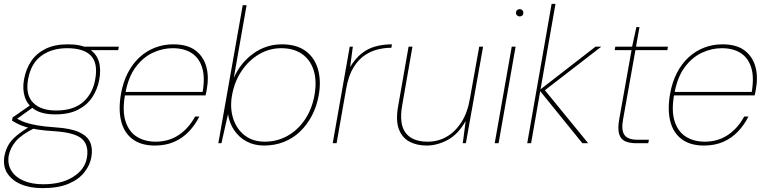

<svg xmlns="http://www.w3.org/2000/svg" viewBox="-50 -740 3958 992"><path d="M170 232Q104 232 57 211.5Q10 191 -13 154Q-36 117 -27 66Q-21 35 -7 10Q7 -15 35 -38.5Q63 -62 108 -89L128 -78Q60 -44 31.5 -10Q3 24 -5 64Q-12 108 8.5 141.5Q29 175 71.5 193.5Q114 212 173 212Q268 212 328.5 173.5Q389 135 399 75Q410 11 374 -22Q338 -55 232 -62Q182 -65 146 -70.5Q110 -76 85 -83.5Q60 -91 43 -99.5Q26 -108 12 -117L15 -133L110 -199L130 -192L28 -119L24 -133Q37 -128 50.5 -120.5Q64 -113 85 -106Q106 -99 141.5 -92.5Q177 -86 236 -82Q315 -77 358 -57.5Q401 -38 415.5 -5.5Q430 27 422 72Q415 113 386 150Q357 187 304 209.5Q251 232 170 232ZM236 -149Q169 -149 130.5 -173Q92 -197 78.5 -238Q65 -279 74 -329Q84 -384 111.5 -424.5Q139 -465 186 -488Q233 -511 300 -511Q370 -511 408.5 -488Q447 -465 460 -424.5Q473 -384 463 -329Q454 -279 427 -238Q400 -197 353 -173Q306 -149 236 -149ZM240 -169Q329 -169 379 -212.5Q429 -256 442 -330Q457 -413 420 -452Q383 -491 297 -491Q218 -491 164 -452Q110 -413 95 -330Q81 -250 121 -209.5Q161 -169 240 -169ZM390 -481 384 -499H564L561 -481Z M750 12Q679 12 635 -21Q591 -54 576 -114Q561 -174 575 -255Q586 -316 610.5 -363.5Q635 -411 671 -444Q707 -477 751.5 -494Q796 -511 845 -511Q919 -511 960.5 -479Q1002 -447 1016 -395Q1030 -343 1019 -282Q1018 -272 1016 -265Q1014 -258 1012 -247H585L588 -265H997Q1010 -342 994 -392Q978 -442 939 -466.5Q900 -491 842 -491Q790 -491 739.5 -467.5Q689 -444 651 -393Q613 -342 598 -260L596 -251Q581 -166 599 -112Q617 -58 658 -33Q699 -8 754 -8Q822 -8 873.5 -42.5Q925 -77 958 -138H980Q958 -94 925.5 -60Q893 -26 849.5 -7Q806 12 750 12Z M1314 12Q1264 12 1224.5 -9Q1185 -30 1160 -67Q1135 -104 1128 -150L1094 0H1078L1204 -713H1224L1158 -338Q1193 -416 1259 -463.5Q1325 -511 1406 -511Q1482 -511 1528.5 -477Q1575 -443 1592.5 -383.5Q1610 -324 1597 -249Q1587 -192 1562.5 -144.5Q1538 -97 1501.5 -61.5Q1465 -26 1417.5 -7Q1370 12 1314 12ZM1318 -8Q1381 -8 1434.5 -37.5Q1488 -67 1525 -121.5Q1562 -176 1575 -249Q1588 -324 1570 -378.5Q1552 -433 1509 -462Q1466 -491 1403 -491Q1342 -491 1289 -460Q1236 -429 1199 -374.5Q1162 -320 1149 -249Q1137 -182 1155 -127Q1173 -72 1215 -40Q1257 -8 1318 -8Z M1669 0 1757 -499H1773L1759 -394Q1786 -438 1818 -463.5Q1850 -489 1889.5 -500Q1929 -511 1975 -511L1972 -493H1965Q1938 -493 1903.5 -485Q1869 -477 1836 -455.5Q1803 -434 1777 -392.5Q1751 -351 1739 -284L1689 0Z M2154 12Q2103 12 2065 -8.5Q2027 -29 2010.5 -73.5Q1994 -118 2007 -191L2061 -499H2081L2028 -196Q2011 -100 2045.5 -54Q2080 -8 2160 -8Q2214 -8 2258.5 -34Q2303 -60 2334.5 -109.5Q2366 -159 2378 -231L2426 -499H2446L2357 0H2341L2356 -115Q2317 -46 2263 -17Q2209 12 2154 12Z M2506 0 2594 -499H2614L2526 0ZM2635 -655Q2628 -655 2622 -660Q2616 -665 2616 -674Q2616 -683 2622 -688Q2628 -693 2635 -693Q2642 -693 2648 -688Q2654 -683 2654 -674Q2654 -665 2648.5 -660Q2643 -655 2635 -655Z M2959 0 2737 -274 3027 -499H3057L2759 -269L2761 -279L2989 0ZM2674 0 2800 -720H2820L2694 0Z M3237 0Q3201 0 3178.5 -11Q3156 -22 3148.5 -49Q3141 -76 3149 -122L3213 -481H3126L3129 -499H3216L3238 -600H3254L3236 -499H3401L3398 -481H3233L3169 -122Q3159 -67 3176.5 -42.5Q3194 -18 3244 -18H3303L3299 0Z M3587 12Q3516 12 3472 -21Q3428 -54 3413 -114Q3398 -174 3412 -255Q3423 -316 3447.5 -363.5Q3472 -411 3508 -444Q3544 -477 3588.5 -494Q3633 -511 3682 -511Q3756 -511 3797.5 -479Q3839 -447 3853 -395Q3867 -343 3856 -282Q3855 -272 3853 -265Q3851 -258 3849 -247H3422L3425 -265H3834Q3847 -342 3831 -392Q3815 -442 3776 -466.5Q3737 -491 3679 -491Q3627 -491 3576.5 -467.5Q3526 -444 3488 -393Q3450 -342 3435 -260L3433 -251Q3418 -166 3436 -112Q3454 -58 3495 -33Q3536 -8 3591 -8Q3659 -8 3710.5 -42.5Q3762 -77 3795 -138H3817Q3795 -94 3762.5 -60Q3730 -26 3686.5 -7Q3643 12 3587 12Z"/></svg>

Font: DM Sans 20pt Thin
Style: Italic
Weight: 250
Italic angle: -10°
Version: Version 4.004;gftools[0.9.30]